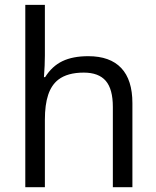

<svg xmlns="http://www.w3.org/2000/svg" viewBox="-20 -780 652 800"><path d="M85.4 -759.8H167V-549.3Q167 -509.3 163.1 -458.5H168Q196.8 -504.4 240 -525.1Q283.2 -545.9 347.7 -545.9Q438.5 -545.9 485.1 -496.6Q531.7 -447.3 531.7 -350.1V0H450.2V-334.5Q450.2 -408.7 420.7 -443.1Q391.1 -477.5 329.1 -477.5Q261.2 -477.5 223.1 -448.2Q194.3 -425.8 180.7 -384.8Q167 -343.8 167 -281.2V0H85.4Z"/></svg>

Font: Viking Open Sans
Style: Regular
Weight: 400
Foundry: Ascender Corporation
Version: Version 2.001